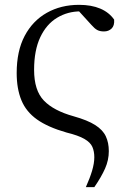

<svg xmlns="http://www.w3.org/2000/svg" viewBox="-20 -551 535 794"><path d="M335 223Q352 185 361 154.5Q370 124 370 99Q370 75 362 56.5Q354 38 329 23.5Q304 9 255 -3Q178 -25 133 -57Q88 -89 68.5 -136.5Q49 -184 49 -249Q49 -340 82 -402.5Q115 -465 173.5 -498Q232 -531 307 -531Q358 -531 394.5 -515.5Q431 -500 452 -470Q454 -445 441.5 -433Q429 -421 410 -421Q393 -421 382 -427Q371 -433 358 -448L296 -516L372 -495Q355 -499 342 -501.5Q329 -504 313 -504Q260 -504 216 -477.5Q172 -451 146.5 -397Q121 -343 121 -262Q121 -177 161.5 -135Q202 -93 285 -70Q342 -54 373.5 -34Q405 -14 417.5 12.5Q430 39 430 74Q430 111 414.5 146Q399 181 370 223Z"/></svg>

Font: Noto Serif KR
Style: Regular
Weight: 400
Designer: Ryoko NISHIZUKA  (kana & ideographs); Frank Grießhammer (Latin, Greek & Cyrillic); Wenlong ZHANG  (bopomofo); Sandoll Co
Foundry: Adobe
Version: Version 2.003-H1;hotconv 1.1.1;makeotfexe 2.6.0